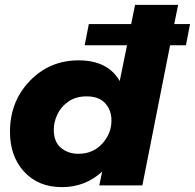

<svg xmlns="http://www.w3.org/2000/svg" viewBox="-20 -762 801 789"><path d="M235 7Q137 7 79 -56.5Q21 -120 21 -220Q21 -345 102.5 -429.5Q184 -514 303 -514Q423 -514 472 -429L502 -576H328L345 -663H519L535 -742H712L696 -663H761L744 -576H679L565 0H388L400 -57Q330 7 235 7ZM302 -130Q362 -130 400 -171.5Q438 -213 438 -267Q438 -309 412.5 -337.5Q387 -366 336 -366Q292 -366 261.8 -345.2Q231.5 -324.5 216.2 -292.8Q201 -261 201 -229Q201 -179 230.5 -154.5Q260 -130 302 -130Z"/></svg>

Font: Argentum Novus
Style: Bold Italic
Weight: 700
Designer: Julieta Ulanovsky (font) & Cristiano Sobral (main changes)
Foundry: Julieta Ulanovsky (font) & Cristiano Sobral (main changes)
Version: Version 3.00;November 27, 2020;FontCreator 13.0.0.2655 64-bi